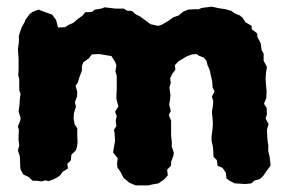

<svg xmlns="http://www.w3.org/2000/svg" viewBox="-20 -541 867 579"><path d="M155 -458 176 -459 189 -467 201 -472 215 -484 229 -494 237 -504 257 -505 266 -512 285 -515 296 -519 328 -515H353L363 -509L378 -508L389 -498L403 -491L422 -477L434 -468L457 -463L467 -466L486 -477L503 -489L518 -494L533 -506L547 -512L564 -513H579L588 -517L619 -521L636 -517L648 -515L661 -513L678 -508L687 -501L704 -494L712 -487L720 -474L739 -463V-453L756 -440V-430L766 -411L769 -390L775 -379V-358L785 -339L782 -321L781 -303L782 -286L784 -267L783 -245L776 -228L784 -216L785 -197L781 -183L790 -167L785 -150L786 -129L787 -115L789 -104V-85L793 -69L796 -42L785 -27L774 -11L764 -1L748 3L738 12L719 14L705 13L688 12L672 4L663 -3L661 -20L651 -35L636 -41L634 -58L624 -68L623 -87L622 -99L618 -116V-130L621 -152L622 -171L621 -183L619 -203L622 -222L623 -236L619 -250L627 -265L621 -278L620 -296L616 -313L612 -331L606 -344L603 -357L595 -367L578 -374L573 -378L559 -377L543 -371L528 -362L518 -356L507 -344L509 -331L500 -319L493 -305L495 -292L491 -277L494 -254L492 -234L490 -227L495 -206L489 -194L496 -177V-165V-146V-132L498 -115V-99L504 -81L503 -72L496 -53V-42L484 -29L486 -12L475 0L458 12L440 15L428 18H403H389L370 10L363 4L353 -4L342 -25L334 -36L333 -49L335 -64L321 -81L323 -94L327 -116L326 -134L324 -150L331 -161L329 -177L332 -191L327 -204L337 -220L331 -242V-252L332 -271V-294V-313L328 -325L331 -344L327 -355L316 -372L297 -375L280 -378L257 -377L248 -365L231 -353L227 -341V-328L219 -307L215 -293L208 -282L213 -264L212 -249L206 -233L209 -219L203 -200L202 -184L205 -166L213 -154V-134L214 -112L212 -98L209 -88L195 -74L194 -58L183 -47L185 -33L169 -23L161 -12L151 -5L141 0L127 5L116 3L106 6L90 4H78L67 -7L50 -15L42 -30L41 -38L40 -69L34 -87L38 -102L36 -118V-132L37 -149L34 -160L41 -177L42 -186L36 -205L39 -227L40 -244L42 -257L38 -270V-283V-302L35 -314L36 -331V-351V-364L35 -378L34 -392L37 -415V-433L40 -443L45 -458L54 -474L57 -482L70 -499L78 -505L96 -512L120 -503L137 -497L149 -481Z"/></svg>

Font: Winky Rough
Style: Bold
Weight: 700
Designer: Simon Atzbach
Foundry: typofactur
Version: Version 1.206; ttfautohint (v1.8.4.7-5d5b)